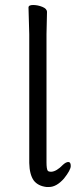

<svg xmlns="http://www.w3.org/2000/svg" viewBox="-20 -727 303 768"><path d="M171 -44Q175 -40 183 -40H185Q206 -41 232 -68Q244 -79 253.5 -79Q263 -79 263 -63Q263 -47 236 -13Q206 21 176 21H166Q132 17 115 -5Q98 -29 97 -75V-590L94 -697Q94 -707 112.5 -707Q131 -707 149.5 -699.5Q168 -692 168 -679L166 -590V-78Q166 -51 171 -44Z"/></svg>

Font: LXGW WenKai
Style: Regular
Weight: 400
Designer: LXGW / Fontworks Inc.
Foundry: LXGW / Fontworks Inc.
Version: Version 1.520; June 14, 2025